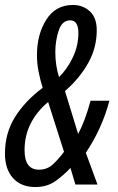

<svg xmlns="http://www.w3.org/2000/svg" viewBox="-26 -744 474 774"><path d="M116 10Q163 10 196 -13Q229 -36 258 -67L278 0H367L320 -128Q386 -227 415 -338H339Q317 -256 289 -204L236 -377Q294 -427 329 -489Q364 -551 364 -622Q364 -673 336 -698.5Q308 -724 268 -724Q198 -724 160.5 -664.5Q123 -605 123 -522Q123 -488 129.5 -455Q136 -422 146 -390Q76 -338 35 -273Q-6 -208 -6 -125Q-6 -62 26.5 -26Q59 10 116 10ZM212 -433Q197 -480 197 -534Q197 -579 210.5 -620.5Q224 -662 257 -662Q290 -662 290 -611Q290 -560 268 -513.5Q246 -467 212 -433ZM131 -60Q73 -60 73 -139Q73 -252 168 -333L232 -132Q212 -105 188.5 -82.5Q165 -60 131 -60Z"/></svg>

Font: Noto Sans UI Condensed
Style: Italic
Weight: 400
Width: 3
Italic angle: -12°
Designer: Monotype Design Team
Foundry: Monotype Imaging Inc.
Version: Version 1.901